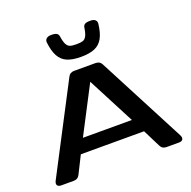

<svg xmlns="http://www.w3.org/2000/svg" viewBox="-174 -1223 1386 1395"><g transform="rotate(-20 519.0 -526.0)"><path d="M37.7 -46.9 390.1 -723.1Q397.3 -737 408.7 -743.5Q420.1 -750 436.5 -750H601.6Q618 -750 629.4 -743.5Q640.8 -737 647.9 -723.1L1000.6 -46.9Q1011.4 -26.1 1004.2 -13Q996.9 0 973.7 0H878.3Q861.9 0 850.5 -6.4Q839.2 -12.9 831.9 -27.3L763.6 -163.7H274.7L206.3 -27.3Q199.1 -13.2 187.7 -6.6Q176.4 0 160 0H64.6Q41.4 0 34 -13Q26.7 -26.1 37.7 -46.9ZM708.5 -271.1 519.1 -635.4 329.8 -271.1ZM320.2 -1012.3Q318.4 -1029.6 331 -1041Q343.7 -1052.3 368.9 -1052.3Q388.9 -1052.3 400.6 -1048.8Q412.4 -1045.2 418 -1038.3Q423.6 -1031.4 425.3 -1020.1Q431.6 -977 442.4 -957Q453.2 -937 470.1 -931.4Q486.9 -925.8 519.4 -925.8Q552 -925.8 568.8 -931.4Q585.6 -937 596.4 -957Q607.2 -977 613.6 -1020.1Q616 -1037 628.5 -1044.7Q641 -1052.3 669.9 -1052.3Q697 -1052.3 708.7 -1041.1Q720.5 -1029.9 718.7 -1012.3Q710.8 -942.7 688.5 -902.6Q666.1 -862.6 625.6 -845.4Q585.2 -828.1 519.4 -828.1Q453.7 -828.1 413.2 -845.4Q372.8 -862.6 350.4 -902.6Q328 -942.7 320.2 -1012.3Z"/></g></svg>

Font: Gyrochrome
Style: Regular
Weight: 400
Designer: David Moles
Foundry: David Moles
Version: Version 1.005;Glyphs 3.2.3 (3260)